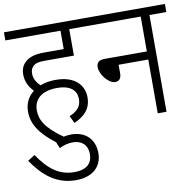

<svg xmlns="http://www.w3.org/2000/svg" viewBox="-96 -721 1147 1122"><g transform="rotate(-10 477.5 -160.0)"><path d="M249 -296C216 -296 185 -291 157 -280C137 -299 120 -324 120 -355C120 -372 124 -386 134 -396C147 -411 167 -417 208 -417H379V-574H479V-622H0V-574H327V-465H214C150 -465 118 -452 95 -429C77 -412 68 -389 68 -358C68 -313 90 -280 113 -255C79 -229 58 -190 58 -141C58 -64 101 -4 189 64L204 101C230 88 255 81 285 81C329 81 371 104 371 166C371 222 336 254 264 254C175 254 114 207 51 115L9 142C74 237 150 302 266 302C366 302 421 247 421 169C421 86 367 34 284 34C268 34 253 36 238 39C136 -33 110 -83 110 -140C110 -204 156 -248 248 -248C331 -248 364 -212 364 -161C364 -113 332 -89 293 -73L314 -29C376 -57 415 -95 415 -164C415 -231 368 -296 249 -296Z M465 -622V-574H803V-367H553C516 -367 504 -351 504 -326C504 -282 552 -223 590 -223C613 -223 627 -237 627 -268V-319H803V0H855V-574H955V-622Z"/></g></svg>

Font: Noto Sans SemiCondensed Light
Style: Regular
Weight: 300
Width: 4
Designer: Monotype Design Team
Foundry: Monotype Imaging Inc.
Version: Version 2.013